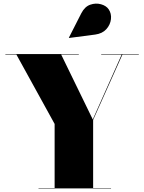

<svg xmlns="http://www.w3.org/2000/svg" viewBox="-20 -1052 804 1072"><path d="M511.5 -859 365.5 -840 364.5 -841.5 434 -978Q453 -1015 484 -1025.8Q515 -1036.5 544 -1028.2Q573 -1020 586.5 -1000.5Q603 -976.5 599.5 -945.2Q596 -914 573.8 -889.2Q551.5 -864.5 511.5 -859ZM195 -2.5H285V-360L71.5 -747.5H10V-750H420V-747.5H321.5L498 -385L659.5 -747.5H545V-750H755V-747.5H663.5L500 -382.5V-2.5H600V0H195Z"/></svg>

Font: Bodoni* 72pt Fatface
Style: Regular
Weight: 900
Version: Version 2.3